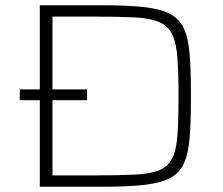

<svg xmlns="http://www.w3.org/2000/svg" viewBox="-20 -708 847 728"><path d="M131 0V-328H55V-369H131V-688H370Q466 -688 527.5 -681Q589 -674 625 -655Q661 -636 678 -598Q695 -560 699.5 -498Q704 -436 704 -344Q704 -252 699.5 -190Q695 -128 678 -90Q661 -52 625 -33Q589 -14 527.5 -7Q466 0 370 0ZM179 -43H344Q434 -43 492.5 -46Q551 -49 584.5 -63Q618 -77 633.5 -108.5Q649 -140 653 -197Q657 -254 657 -344Q657 -434 652.5 -491Q648 -548 632 -579.5Q616 -611 582 -625Q548 -639 490.5 -642Q433 -645 344 -645H179V-369H310V-328H179Z"/></svg>

Font: Saira Expanded ExtraLight
Style: Regular
Weight: 250
Width: 7
Designer: Hector Gatti with collaboration of the Omnibus-Type team
Foundry: Omnibus-Type
Version: Version 1.101